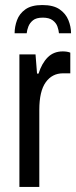

<svg xmlns="http://www.w3.org/2000/svg" viewBox="-20 -742 302 762"><path d="M148 -722Q192 -722 216.5 -705Q241 -688 251.5 -662Q262 -636 262 -610H214Q213 -622 208 -636.5Q203 -651 189 -661.5Q175 -672 150 -672Q124 -672 111 -661.5Q98 -651 92.5 -636.5Q87 -622 86 -610H38Q38 -636 47.5 -662Q57 -688 81 -705Q105 -722 148 -722ZM57 0V-526H121L127 -450H133Q146 -491 169.5 -514.5Q193 -538 229 -538Q247 -538 259 -533V-451H230Q187 -451 161.5 -415.5Q136 -380 136 -306V0Z"/></svg>

Font: Archivo Condensed
Style: Regular
Weight: 400
Width: 3
Designer: Hector Gatti
Foundry: Omnibus-Type
Version: Version 2.001; ttfautohint (v1.8.3)